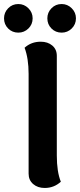

<svg xmlns="http://www.w3.org/2000/svg" viewBox="-59 -918 397 953"><path d="M32 -756Q2 -756 -18.5 -776.5Q-39 -797 -39 -827Q-39 -856 -18.5 -877Q2 -898 32 -898Q61 -898 82 -877Q103 -856 103 -827Q103 -797 82 -776.5Q61 -756 32 -756ZM247 -756Q217 -756 196.5 -776.5Q176 -797 176 -827Q176 -856 196.5 -877Q217 -898 247 -898Q276 -898 297 -877Q318 -856 318 -827Q318 -797 297 -776.5Q276 -756 247 -756ZM163 15Q128 15 105.5 -4.5Q83 -24 83 -56V-551Q83 -628 63 -681Q96 -711 143 -711Q178 -711 200.5 -692Q223 -673 223 -641V-146Q223 -65 243 -16Q209 15 163 15Z"/></svg>

Font: Arima Koshi Bold
Style: Regular
Weight: 700
Designer: Joana Correia and Natanael Gama
Foundry: NDISCOVER
Version: Version 1.019;PS 001.019;hotconv 1.0.88;makeotf.lib2.5.64775